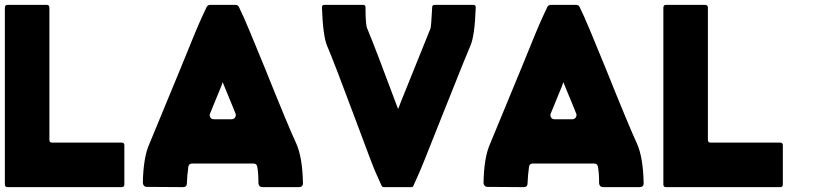

<svg xmlns="http://www.w3.org/2000/svg" viewBox="-20 -769 3388 789"><path d="M480 0H11Q0 0 0 -11V-737Q0 -749 11 -749H172Q183 -749 183 -737V-194Q183 -183 194 -183H480Q491 -183 491 -172V-11Q491 0 480 0Z M1198 -178Q1223 -121 1225 -16Q1225 0 1208 0H1059Q1044 0 1042 -15Q1042 -60 1037 -84Q1035 -97 1021 -97H770Q756 -97 754 -84Q749 -49 748 -16Q748 0 732 0L583 -1Q576 -1 571.5 -6Q567 -11 567 -18Q569 -123 594 -178Q598 -187 722 -488Q791 -659 809 -697L829 -740Q834 -749 844 -749H947Q958 -749 962 -740L982 -697Q990 -681 1069 -488Q1167 -244 1198 -178ZM858 -279H932Q941 -279 946 -286.5Q951 -294 948 -302Q943 -315 933 -339Q923 -363 915 -382.5Q907 -402 900 -419Q899 -421 897.5 -425Q896 -429 895 -431Q894 -429 892.5 -425Q891 -421 891 -419L843 -302Q840 -294 844.5 -286.5Q849 -279 858 -279Z M1670 0H1557Q1551 0 1548 -6L1527 -53Q1515 -77 1446 -264Q1351 -519 1324 -581Q1307 -622 1303 -739Q1303 -749 1313 -749H1472Q1482 -749 1482 -739Q1482 -666 1489 -652Q1519 -581 1614 -326Q1615 -325 1615 -324Q1615 -322 1616 -322Q1618 -325 1620.5 -332Q1623 -339 1624 -342Q1733 -613 1749 -652Q1752 -660 1756 -739Q1756 -749 1766 -749H1925Q1935 -749 1935 -739Q1931 -622 1913 -581Q1903 -558 1884 -511Q1865 -464 1836 -391Q1807 -318 1790 -276Q1711 -76 1700 -53L1679 -6Q1677 0 1670 0Z M2598 -178Q2623 -121 2625 -16Q2625 0 2608 0H2459Q2444 0 2442 -15Q2442 -60 2437 -84Q2435 -97 2421 -97H2170Q2156 -97 2154 -84Q2149 -49 2148 -16Q2148 0 2132 0L1983 -1Q1976 -1 1971.5 -6Q1967 -11 1967 -18Q1969 -123 1994 -178Q1998 -187 2122 -488Q2191 -659 2209 -697L2229 -740Q2234 -749 2244 -749H2347Q2358 -749 2362 -740L2382 -697Q2390 -681 2469 -488Q2567 -244 2598 -178ZM2258 -279H2332Q2341 -279 2346 -286.5Q2351 -294 2348 -302Q2343 -315 2333 -339Q2323 -363 2315 -382.5Q2307 -402 2300 -419Q2299 -421 2297.5 -425Q2296 -429 2295 -431Q2294 -429 2292.5 -425Q2291 -421 2291 -419L2243 -302Q2240 -294 2244.5 -286.5Q2249 -279 2258 -279Z M3186 0H2717Q2706 0 2706 -11V-737Q2706 -749 2717 -749H2878Q2889 -749 2889 -737V-194Q2889 -183 2900 -183H3186Q3197 -183 3197 -172V-11Q3197 0 3186 0Z"/></svg>

Font: Punc
Style: Bold
Weight: 400
Designer: The Kinetic
Foundry: The Kinetic
Version: Version 1.000;PS 001.001;hotconv 1.0.56